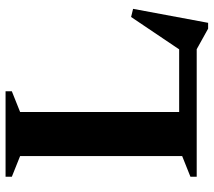

<svg xmlns="http://www.w3.org/2000/svg" viewBox="-58 -652 750 673"><g transform="rotate(-90 316.5 -315.0)"><path d="M573.5 40H553L481 0H34V-22L106.5 -51V-619L34 -648V-670H333.5V-648L261 -619V-61.5H480.5L594 -230L622.5 -223Z"/></g></svg>

Font: Newsreader Text
Style: Bold
Weight: 700
Designer: Hugues Gentile
Foundry: Production Type
Version: Version 1.001